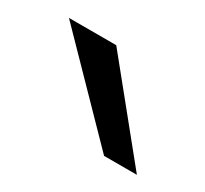

<svg xmlns="http://www.w3.org/2000/svg" viewBox="-53 -656 317 297"><g transform="rotate(30 106.0 -507.0)"><path d="M153.8 -428.2 0 -585.9H84.5L212.4 -428.2Z"/></g></svg>

Font: Harmattan
Style: Regular
Weight: 400
Designer: George W. Nuss III and SIL International
Foundry: SIL International
Version: Version 4.000